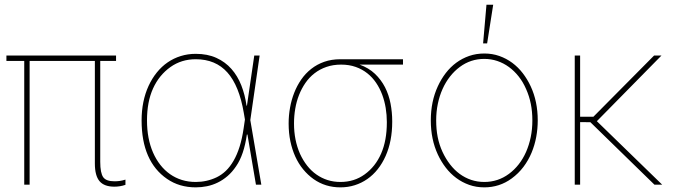

<svg xmlns="http://www.w3.org/2000/svg" viewBox="-20 -780 2916 811"><path d="M7.1 -545.5H470.2V-522.7H403.4V-96.6Q403.4 -49 416.2 -31.2Q428.6 -14.2 463.8 -14.2Q474.1 -14.2 484.9 -15.6Q495.7 -17 509.9 -21.3V0.7Q487.6 8.5 463.1 8.5Q420.1 8.5 400.4 -14.7Q380.7 -38 380.7 -89.5V-522.7H105.1V0H82.4V-522.7H7.1Z M607.6 -417.3Q622.2 -448.9 642.6 -474.1Q663 -499.3 688.4 -516.7Q713.8 -534.1 743.6 -543.3Q773.4 -552.6 806.8 -552.6Q856.5 -552.6 894 -535.5Q931.5 -518.5 957.6 -488.8Q983.7 -459.2 999.3 -419.4Q1014.9 -379.6 1021.3 -333.8H1023.1L1054 -545.5H1076.7L1037.3 -272.7L1083.8 0H1061.1L1025.2 -211.6H1022.7Q1010.7 -126.1 977.3 -77.8Q960.9 -53.3 941.2 -36.4Q921.5 -19.5 899.7 -8.9Q877.8 1.8 854.4 6.6Q831 11.4 806.8 11.4Q737.2 11.4 685.4 -24.5Q632.1 -61.1 605.1 -122.9Q578.1 -184.7 578.1 -271.3Q578.1 -353 607.6 -417.3ZM600.9 -271.3Q600.9 -194.2 626.4 -135.7Q639.2 -106.5 657.3 -83.5Q675.4 -60.4 698.2 -44.4Q720.9 -28.4 748.2 -19.9Q775.6 -11.4 806.8 -11.4Q853.7 -11.4 895.2 -31.2Q915.8 -41.2 933.8 -58.2Q951.7 -75.3 966.4 -100.7Q981.2 -126.1 992 -160.3Q1002.8 -194.6 1009.2 -238.6L1014.6 -275.2L1009.9 -302.6Q990.4 -418 940.5 -473.9Q890.6 -529.8 806.8 -529.8Q746.4 -529.8 699.9 -496.8Q652 -462.7 626.4 -406.2Q600.9 -349.8 600.9 -271.3Z M1199.2 -259.2Q1199.2 -292.3 1205.1 -325.1Q1210.9 -358 1222.7 -388Q1234.4 -418 1252.3 -443.9Q1270.2 -469.8 1294.6 -489Q1318.9 -508.2 1349.6 -519Q1380.3 -529.8 1418 -529.8H1682.2V-507.1H1498.9Q1537.3 -493.3 1563.6 -468.4Q1589.8 -443.5 1606.2 -411.6Q1622.5 -379.6 1629.6 -342.7Q1636.7 -305.8 1636.7 -267.8V-265.6Q1636.7 -183.9 1609 -121.4Q1595.2 -90.2 1575.6 -65.5Q1556.1 -40.8 1531.6 -23.8Q1507.1 -6.7 1478.5 2.3Q1449.9 11.4 1418 11.4Q1354 11.4 1304.7 -23.4Q1280.2 -40.8 1260.5 -64.8Q1240.8 -88.8 1227.3 -118.6Q1213.8 -148.4 1206.5 -183.4Q1199.2 -218.4 1199.2 -257.8ZM1221.9 -259.2V-257.8Q1221.9 -187.9 1247.2 -130.3Q1259.9 -102.6 1277.3 -80.4Q1294.7 -58.2 1316.4 -43Q1338.1 -27.7 1363.6 -19.5Q1389.2 -11.4 1418 -11.4Q1476.2 -11.4 1520.2 -43.3Q1565.7 -76 1589.8 -131.2Q1614 -186.4 1614 -262.8V-264.9Q1614 -294.4 1609.2 -323.9Q1604.4 -353.3 1594.3 -380.3Q1584.2 -407.3 1568.5 -430.4Q1552.9 -453.5 1531.4 -470.5Q1509.9 -487.6 1482.4 -497.3Q1454.9 -507.1 1420.8 -507.1Q1386.7 -507.1 1358.7 -497.3Q1330.6 -487.6 1308.4 -470.3Q1286.2 -453.1 1270.1 -429.7Q1253.9 -406.2 1243.1 -378.7Q1232.2 -351.2 1227.1 -320.7Q1221.9 -290.1 1221.9 -259.2Z M1829.5 -415.8Q1843.4 -446 1862.9 -471.4Q1882.5 -496.8 1907.3 -515.1Q1932.2 -533.4 1961.8 -543.7Q1991.5 -554 2025.6 -554Q2059.7 -554 2089.3 -543.5Q2119 -533 2143.8 -514.6Q2168.7 -496.1 2188.2 -470.7Q2207.7 -445.3 2221.6 -415.5Q2251.4 -351.6 2251.4 -271.3Q2251.4 -236.2 2245 -201.5Q2238.6 -166.9 2225.3 -134.9Q2212 -103 2191.1 -75.1Q2170.1 -47.2 2141 -25.9Q2089.8 11.4 2025.6 11.4Q1991.5 11.4 1961.8 0.9Q1932.2 -9.6 1907.3 -28.1Q1882.5 -46.5 1862.9 -71.9Q1843.4 -97.3 1829.5 -127.1Q1799.7 -191.1 1799.7 -271.3Q1799.7 -351.6 1829.5 -415.8ZM1849.1 -138.5Q1862.6 -109.4 1880.9 -85.8Q1899.1 -62.1 1921.5 -45.6Q1943.9 -29.1 1970.2 -20.2Q1996.4 -11.4 2025.6 -11.4Q2083.5 -11.4 2129.6 -45.5Q2152.7 -62.5 2171 -85.9Q2189.3 -109.4 2202.1 -138.3Q2214.8 -167.3 2221.8 -200.8Q2228.7 -234.4 2228.7 -271.3Q2228.7 -308.9 2222.1 -341.4Q2215.6 -373.9 2202.1 -404.1Q2189.3 -433.6 2170.8 -457Q2152.3 -480.5 2129.6 -497Q2106.9 -513.5 2080.6 -522.4Q2054.3 -531.2 2025.6 -531.2Q1968 -531.2 1922.2 -497.2Q1899.1 -480.1 1880.7 -456.5Q1862.2 -432.9 1849.3 -403.9Q1836.3 -375 1829.4 -341.6Q1822.4 -308.2 1822.4 -271.3Q1822.4 -233.7 1828.8 -201.2Q1835.2 -168.7 1849.1 -138.5ZM2034.8 -759.9H2063.2L2037.6 -596.6H2020.6Z M2430.4 -545.5V-286.9H2486.5L2742.9 -545.5H2774.1L2501.1 -268.1L2777 0H2744.3L2473.7 -263.8L2430.4 -264.2V0H2407.7V-545.5Z"/></svg>

Font: Inter P Thin
Style: Regular
Weight: 100
Designer: Rasmus Andersson
Foundry: rsms
Version: Version 3.018;git-588b23468